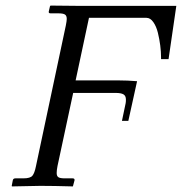

<svg xmlns="http://www.w3.org/2000/svg" viewBox="-20 -666 652 688"><path d="M611.8 -645 584 -454.1H557.1V-460.9Q557.1 -480.5 554.2 -503.2Q551.3 -525.9 545.7 -548.8Q540 -571.8 529.3 -586.9Q518.6 -602.1 504.9 -602.1H298.8L251 -377.9H403.8Q437.5 -377.9 471.2 -375L439.9 -232.9H417L430.2 -295.9Q431.2 -300.8 431.2 -309.1Q431.2 -322.8 422.4 -327.9Q413.6 -333 395 -333H242.2L186 -70.8Q183.1 -56.2 183.1 -45.9Q183.1 -34.7 189.5 -30.8Q195.8 -26.9 211.9 -26.9H240.2Q248 -26.9 247.1 -20L241.2 2Q170.9 0 125 0L22.9 2L22 0L25.9 -20Q27.3 -26.9 35.2 -26.9H64Q88.4 -26.9 96.2 -36.4Q104 -45.9 108.9 -70.8L215.8 -574.2Q219.2 -591.3 219.2 -598.1Q219.2 -609.9 212.6 -614Q206.1 -618.2 189 -618.2H161.1Q153.3 -618.2 154.8 -625L159.2 -644L161.1 -646L259.8 -645Z"/></svg>

Font: Common Serif News
Style: Italic
Weight: 450
Italic angle: -12°
Designer: Philipp H. Poll, Khaled Hosny
Foundry: Stefan Peev, Context Ltd.
Version: Version 1.026